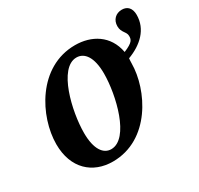

<svg xmlns="http://www.w3.org/2000/svg" viewBox="-163 -969 1220 1179"><g transform="rotate(-30 447.5 -379.5)"><path d="M319 11C582 11 718 -268 719 -454C719 -466 720 -478 721 -489C820 -526 895 -595 895 -697C895 -744 871 -770 831 -770C788 -770 757 -740 757 -695C757 -649 790 -639 790 -608C790 -583 787 -565 717 -536C693 -666 589 -725 473 -725C210 -725 70 -449 70 -255C70 -82 177 11 319 11ZM348 -60C294 -60 252 -112 252 -230C252 -381 316 -655 443 -655C499 -655 541 -602 541 -485C541 -334 476 -60 348 -60Z"/></g></svg>

Font: Noto Serif Condensed Black
Style: Italic
Weight: 900
Width: 3
Italic angle: -12°
Designer: Monotype Design Team
Foundry: Monotype Imaging Inc.
Version: Version 2.013